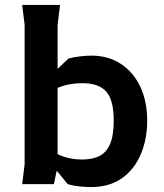

<svg xmlns="http://www.w3.org/2000/svg" viewBox="-20 -748 666 780"><path d="M349 12Q331 12 304.5 9.5Q278 7 255 0L138 -143V-188Q169 -145 213 -122.5Q257 -100 314 -100Q354 -100 382.5 -113.5Q411 -127 426.5 -161.5Q442 -196 442 -258Q442 -342 411.5 -376Q381 -410 316 -410Q252 -410 204.5 -386.5Q157 -363 134 -337V-393L258 -510Q279 -516 305 -519Q331 -522 351 -522Q420 -522 471 -488.5Q522 -455 550 -395.5Q578 -336 578 -257Q578 -183 552 -121.5Q526 -60 475.5 -24Q425 12 349 12ZM70 0 80 -80V-648L70 -728H224L214 -648V-72L199 0Z"/></svg>

Font: AR One Sans
Style: Bold
Weight: 700
Designer: Niteesh Yadav
Foundry: Niteesh Yadav
Version: Version 1.001;gftools[0.9.33]